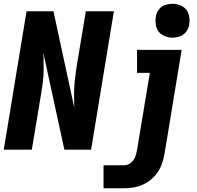

<svg xmlns="http://www.w3.org/2000/svg" viewBox="-20 -795 1048 1020"><path d="M896 -595Q916 -595 936 -602Q956 -609 969 -626.5Q982 -644 985 -663Q990 -692 982 -719.5Q974 -747 949.5 -761Q925 -775 896 -775Q877 -775 857 -768.5Q837 -762 824 -744.5Q811 -727 808 -707Q803 -678 811 -650.5Q819 -623 843.5 -609Q868 -595 896 -595ZM0 0H149L198 -294Q204 -328 208 -362Q212 -396 212 -429.5Q212 -463 211 -497L210 -515L322 0H464L585 -735H436L387 -441Q382 -407 378 -373Q374 -339 373.5 -305.5Q373 -272 374 -238L375 -221L264 -735H121ZM530 205H641Q671 205 701 198.5Q731 192 758.5 175.5Q786 159 806.5 134.5Q827 110 838 81Q849 52 854 22L945 -530H708V-408H776L708 2Q705 21 698 39Q691 57 675 70Q659 83 641 83H530Z"/></svg>

Font: Iosevka Sparkle Heavy Oblique
Style: Regular
Weight: 900
Italic angle: -9°
Designer: Belleve Invis
Foundry: Belleve Invis
Version: Version 4.5.0; ttfautohint (v1.8.3)